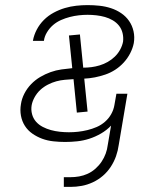

<svg xmlns="http://www.w3.org/2000/svg" viewBox="-20 -548 640 752"><path d="M230 184V146H256Q273 146 290 143Q307 140 323.5 132.5Q340 125 354 112.5Q368 100 378 85Q388 70 394 53.5Q400 37 402 20L415 -56Q398 -38 375.5 -25Q353 -12 329.5 -4.5Q306 3 282 5.5Q258 8 235 8Q212 8 189 5.5Q166 3 145.5 -4.5Q125 -12 107 -24.5Q89 -37 77.5 -55Q66 -73 62 -95Q58 -117 62 -140Q65 -161 75.5 -181.5Q86 -202 102 -218.5Q118 -235 137.5 -246.5Q157 -258 178 -265.5Q199 -273 220.5 -276Q242 -279 263 -281L250 -409L293 -413L306 -283Q322 -283 338 -285Q354 -287 370.5 -292Q387 -297 402 -305.5Q417 -314 429.5 -326Q442 -338 450.5 -353.5Q459 -369 462 -385Q464 -402 460 -418.5Q456 -435 446 -447.5Q436 -460 421.5 -468.5Q407 -477 391 -481.5Q375 -486 357.5 -488Q340 -490 323 -490Q306 -490 288.5 -488Q271 -486 253.5 -481.5Q236 -477 219 -469.5Q202 -462 188 -450Q174 -438 164 -421.5Q154 -405 152 -388Q152 -388 152 -388Q152 -388 152 -388H109Q109 -388 109 -388.5Q109 -389 109 -389Q113 -411 124 -432Q135 -453 152 -470Q169 -487 190.5 -498.5Q212 -510 234 -516.5Q256 -523 278.5 -525.5Q301 -528 323 -528Q347 -528 370 -525.5Q393 -523 414.5 -516Q436 -509 454.5 -496.5Q473 -484 485.5 -466Q498 -448 503 -425.5Q508 -403 504 -379Q500 -359 490 -339.5Q480 -320 465 -303.5Q450 -287 431.5 -275Q413 -263 392.5 -256Q372 -249 351.5 -245Q331 -241 310 -240L323 -111L281 -107L268 -238Q251 -237 234 -235.5Q217 -234 200.5 -229.5Q184 -225 167.5 -216.5Q151 -208 138 -196Q125 -184 116 -168Q107 -152 104 -136Q101 -118 105.5 -101Q110 -84 121 -71.5Q132 -59 147.5 -51Q163 -43 179.5 -38.5Q196 -34 214 -32Q232 -30 250 -30Q268 -30 286 -32Q304 -34 322.5 -38.5Q341 -43 358.5 -50.5Q376 -58 391 -71Q406 -84 415.5 -101Q425 -118 428 -136L436 -181H479L445 20Q442 42 434.5 63.5Q427 85 414 105Q401 125 383 140.5Q365 156 343.5 166Q322 176 300 180Q278 184 256 184Z"/></svg>

Font: Iosevka SS04 XLt Ex
Style: Italic
Weight: 200
Width: 7
Italic angle: -9°
Monospace: yes
Designer: Belleve Invis
Foundry: Belleve Invis
Version: Version 19.0.0; ttfautohint (v1.8.4)